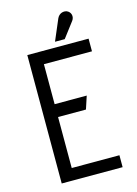

<svg xmlns="http://www.w3.org/2000/svg" viewBox="-129 -941 724 1011"><g transform="rotate(-15 232.5 -435.5)"><path d="M410 0V-65H150V-343H302L325 -413H150V-631H412V-700H78V0ZM290 -730 353 -813C368 -833 361 -860 338 -869C321 -875 297 -869 286 -845L237 -730Z"/></g></svg>

Font: Advent Pro
Style: Medium
Weight: 500
Designer: Andreas Kalpakidis
Foundry: Andreas Kalpakidis
Version: Version 2.002 2008